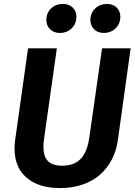

<svg xmlns="http://www.w3.org/2000/svg" viewBox="-20 -937 685 973"><path d="M283.2 -770Q252.9 -770 233.9 -788.6Q214.8 -807.1 214.8 -835.9Q214.8 -871.1 238.8 -894Q262.7 -917 298.8 -917Q329.6 -917 348.4 -898.9Q367.2 -880.9 367.2 -852.1Q367.2 -816.9 343.3 -793.5Q319.3 -770 283.2 -770ZM505.9 -770Q475.6 -770 456.8 -788.6Q438 -807.1 438 -835.9Q438 -870.6 462.2 -893.8Q486.3 -917 522 -917Q552.7 -917 571.3 -898.9Q589.8 -880.9 589.8 -852.1Q589.8 -816.9 565.9 -793.5Q542 -770 505.9 -770ZM642.1 -691.9 577.1 -226.1Q569.8 -173.3 547.1 -129.4Q524.4 -85.4 488.3 -53Q452.1 -20.5 399.9 -2.2Q347.7 16.1 285.2 16.1Q200.2 16.1 144.8 -15.6Q89.4 -47.4 68.1 -102.1Q46.9 -156.7 57.1 -230L122.1 -691.9H268.1L203.1 -232.9Q193.4 -163.1 215.3 -130.1Q237.3 -97.2 294.9 -97.2Q355.5 -97.2 388.7 -131.8Q421.9 -166.5 432.1 -236.8L497.1 -691.9Z"/></svg>

Font: FiraGO SemiBold
Style: Italic
Weight: 600
Italic angle: -8°
Designer: bBox Type GmbH
Foundry: bBox Type GmbH
Version: Version 1.001;PS 001.001;hotconv 1.0.88;makeotf.lib2.5.64775